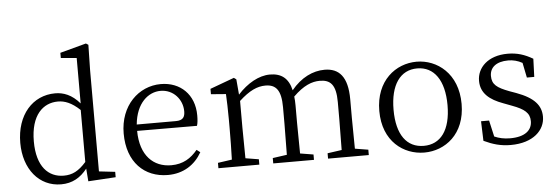

<svg xmlns="http://www.w3.org/2000/svg" viewBox="-51 -967 3309 1141"><g transform="rotate(-5 1603.0 -396.5)"><path d="M426 -106C381 -55 343 -36 292 -36C201 -36 132 -103 132 -254C132 -412 207 -478 295 -478C335 -478 376 -463 426 -416ZM502 -43V-645L505 -798L491 -807L335 -765V-734L429 -726V-455C382 -510 332 -528 283 -528C149 -528 51 -420 51 -252C51 -96 141 14 272 14C339 14 388 -15 428 -66L434 10L598 0V-32Z M750 -301C762 -428 835 -488 908 -488C985 -488 1038 -425 1038 -355C1038 -323 1028 -301 984 -301ZM1106 -262C1111 -277 1113 -298 1113 -324C1113 -449 1029 -528 913 -528C781 -528 668 -421 668 -254C668 -83 769 14 909 14C1002 14 1071 -32 1112 -104L1091 -120C1052 -73 1005 -42 934 -42C828 -42 750 -115 749 -263Z M2029 -45C2028 -100 2027 -176 2027 -228V-340C2027 -475 1976 -528 1890 -528C1820 -528 1749 -494 1691 -423C1674 -497 1631 -528 1564 -528C1498 -528 1428 -488 1371 -425L1363 -517L1349 -527L1205 -474V-442L1294 -435C1296 -389 1298 -347 1298 -283V-228C1298 -177 1297 -100 1295 -44L1211 -32V0H1455V-32L1376 -45C1375 -100 1374 -177 1374 -228V-387C1436 -444 1483 -465 1532 -465C1594 -465 1625 -430 1625 -328V-228C1625 -176 1624 -99 1623 -44L1538 -32V0H1781V-32L1702 -45C1701 -100 1700 -176 1700 -228V-332C1700 -351 1699 -369 1697 -385C1759 -446 1809 -465 1856 -465C1919 -465 1952 -434 1952 -330V-228C1952 -176 1951 -100 1950 -44L1865 -32V0H2108V-32Z M2439 14C2562 14 2684 -74 2684 -255C2684 -437 2560 -528 2439 -528C2315 -528 2193 -437 2193 -255C2193 -74 2315 14 2439 14ZM2439 -26C2338 -26 2278 -105 2278 -255C2278 -404 2338 -488 2439 -488C2539 -488 2600 -404 2600 -255C2600 -105 2539 -26 2439 -26Z M2974 -305C2900 -333 2872 -354 2872 -405C2872 -454 2909 -488 2982 -488C3011 -488 3039 -481 3066 -466L3084 -377H3128L3132 -485C3084 -513 3040 -528 2982 -528C2864 -528 2799 -460 2799 -382C2799 -308 2851 -266 2931 -237L2981 -218C3054 -191 3085 -166 3085 -117C3085 -63 3043 -26 2954 -26C2917 -26 2887 -33 2860 -45L2838 -142H2790L2794 -25C2847 0 2894 14 2954 14C3090 14 3159 -58 3159 -137C3159 -204 3119 -252 3013 -291Z"/></g></svg>

Font: Shippori Mincho
Style: Regular
Weight: 400
Designer: Bonji Tadano  Ryoko NISHIZUKA  (kana & ideographs); Frank Grießhammer (Latin, Greek & Cyrillic); Wenlong ZHANG  (bopomof
Foundry: Adobe Systems Incorporated
Version: Version 1.003;PS 1.001;hotconv 16.6.54;makeotf.lib2.5.65590